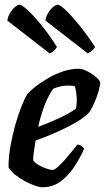

<svg xmlns="http://www.w3.org/2000/svg" viewBox="-20 -790 443 810"><path d="M158 0Q147 0 127 -7Q107 -14 84.5 -26Q62 -38 43.5 -53Q25 -68 16 -84Q16 -128 24.5 -175.5Q33 -223 45.5 -266.5Q58 -310 71.5 -343.5Q85 -377 96 -394Q105 -405 127 -422.5Q149 -440 179 -458Q209 -476 243.5 -488Q278 -500 312 -500Q328 -500 349 -489Q370 -478 386 -464Q402 -450 403 -441Q399 -408 384.5 -372Q370 -336 357 -317Q340 -297 302.5 -275Q265 -253 219 -232.5Q173 -212 130 -197Q125 -168 122.5 -148Q120 -128 120 -114Q125 -105 141.5 -95Q158 -85 175.5 -79Q193 -73 202 -73Q210 -73 226 -87.5Q242 -102 259 -122Q276 -142 289.5 -158.5Q303 -175 306 -180Q315 -180 324 -174Q333 -168 335 -163Q321 -130 297 -92Q273 -54 239 -27Q205 0 158 0ZM141 -255Q188 -272 231.5 -292.5Q275 -313 301 -332Q301 -338 302.5 -346.5Q304 -355 304 -362Q304 -397 296 -426Q289 -428 281.5 -428.5Q274 -429 267 -429Q236 -429 205 -416Q182 -384 166.5 -341.5Q151 -299 141 -255ZM350 -565 172 -703Q173 -719 182.5 -734.5Q192 -750 203.5 -760Q215 -770 224 -770Q233 -770 257 -747.5Q281 -725 313.5 -685Q346 -645 381 -592Q378 -585 368.5 -576.5Q359 -568 350 -565ZM189 -565 11 -703Q13 -719 22 -734.5Q31 -750 42.5 -760Q54 -770 63 -770Q72 -770 96.5 -747.5Q121 -725 154 -685Q187 -645 220 -592Q217 -585 208 -576.5Q199 -568 189 -565Z"/></svg>

Font: Texturina 72pt 72pt Regular
Style: Bold Italic
Weight: 700
Italic angle: -11°
Designer: Guillermo Torres Carreño
Foundry: Omnibus-Type
Version: Version 1.002; ttfautohint (v1.8.3)